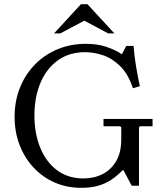

<svg xmlns="http://www.w3.org/2000/svg" viewBox="-20 -890 783 920"><path d="M476 -320H711V-285H651L646 -280V0H611L572 -74H567Q540 -46 511.5 -27.5Q483 -9 448.5 0.5Q414 10 370 10H369Q300 10 242 -15.5Q184 -41 141 -87Q98 -133 74 -195Q50 -257 50 -330Q50 -407 76 -471Q102 -535 148.5 -582Q195 -629 257 -654.5Q319 -680 391 -680Q446 -680 488.5 -666Q531 -652 564 -630L585 -670H620Q624 -619 632 -571.5Q640 -524 650 -477L617 -467Q594 -536 555.5 -573.5Q517 -611 473 -625.5Q429 -640 388 -640Q312 -640 257.5 -601Q203 -562 174 -493.5Q145 -425 145 -337Q145 -249 173.5 -180.5Q202 -112 254.5 -73.5Q307 -35 379 -35Q431 -35 472 -56Q513 -77 537 -118.5Q561 -160 561 -222V-280L556 -285H476ZM498 -730 384 -791 269 -730H239L368 -870H399L528 -730Z"/></svg>

Font: Brygada 1918
Style: Regular
Weight: 400
Designer: Mateusz Machalski | Borys Kosmynka | Przemek Hoffer
Foundry: NIEPODLEGLA 2018
Version: Version 3.006